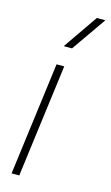

<svg xmlns="http://www.w3.org/2000/svg" viewBox="-121 -825 502 870"><g transform="rotate(15 130.0 -390.0)"><path d="M65 0H29L98 -530H134ZM147 -618H108L220 -780H260Z"/></g></svg>

Font: Tanohe Sans ExtraLight
Style: Italic
Weight: 200
Designer: Village Type and Design LLC & Cristiano Sobral
Foundry: Cooper Hewitt Smithsonian Design Museum
Version: Version 1.00;September 29, 2021;FontCreator 13.0.0.2655 64-b